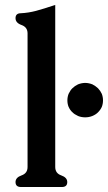

<svg xmlns="http://www.w3.org/2000/svg" viewBox="-20 -749 438 779"><path d="M204.1 -729V-71.3Q204.1 -45.9 228.5 -37.4Q252.9 -28.8 252.9 -10.3Q252.9 9.8 231 9.8H65.4Q43 9.8 43 -10.3Q43 -28.8 67.4 -37.4Q91.8 -45.9 91.8 -71.3V-613.8Q91.8 -638.7 67.4 -647.5Q43 -656.2 43 -675.3Q43 -695.3 64.9 -695.3Q95.2 -696.8 125.7 -704.8Q156.2 -712.9 204.1 -729ZM325.7 -272.9Q310.1 -272.9 296.9 -278.3Q281.7 -285.2 273.9 -293.5Q265.1 -300.8 258.3 -315.4Q253.4 -327.6 253.4 -341.8Q253.4 -355.5 258.3 -368.2Q265.1 -382.8 273.9 -391.1Q282.7 -399.9 296.4 -406.7Q311.5 -412.6 325.7 -412.6Q339.8 -412.6 355 -406.7Q368.2 -399.9 377.9 -390.6Q387.2 -380.9 393.1 -368.2Q397.9 -355.5 397.9 -341.8Q397.9 -327.6 393.1 -315.4Q387.7 -303.2 377.4 -293Q368.7 -284.2 354.5 -278.3Q340.8 -272.9 325.7 -272.9Z"/></svg>

Font: Caudex
Style: Bold
Weight: 700
Version: Version 1.01